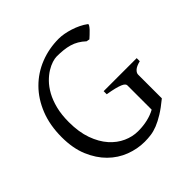

<svg xmlns="http://www.w3.org/2000/svg" viewBox="-171 -770 925 925"><g transform="rotate(-45 291.5 -307.5)"><path d="M508.8 -580.1Q512.2 -577.6 507.8 -570.6Q503.4 -563.5 495.4 -554.7Q487.3 -545.9 477.8 -537.4Q468.3 -528.8 461.9 -522.9L445.8 -525.9Q429.7 -541 412.6 -551Q395.5 -561 376.7 -566.4Q357.9 -571.8 336.9 -574Q315.9 -576.2 292 -576.2Q279.8 -576.2 261.5 -570.6Q243.2 -564.9 222.9 -552.5Q202.6 -540 182.6 -519.8Q162.6 -499.5 146.2 -470Q129.9 -440.4 119.9 -401.1Q109.9 -361.8 109.9 -311Q109.9 -243.2 127.9 -192.9Q146 -142.6 175.3 -109.6Q204.6 -76.7 241.2 -60.3Q277.8 -43.9 314.9 -43.9Q350.6 -43.9 380.6 -51Q410.6 -58.1 434.6 -71.3V-236.8Q434.6 -242.2 429.9 -247.3Q425.3 -252.4 413.8 -257.3Q402.3 -262.2 383.1 -267.1Q363.8 -272 334 -276.9V-297.9H559.1V-276.9Q531.2 -270 519.5 -259Q507.8 -248 507.8 -236.8V-75.2Q471.7 -45.4 443.1 -27.8Q414.6 -10.3 390.6 -0.7Q366.7 8.8 345.2 11.7Q323.7 14.6 301.8 14.6Q252.4 14.6 204.6 -3.7Q156.7 -22 118.9 -59.3Q81.1 -96.7 57.6 -152.6Q34.2 -208.5 34.2 -284.2Q34.2 -365.2 59.8 -429.4Q85.4 -493.7 129.9 -538.3Q174.3 -583 233.6 -606.4Q293 -629.9 359.9 -629.9Q376 -629.9 395.3 -626.5Q414.6 -623 434.6 -616.7Q454.6 -610.4 473.9 -601.1Q493.2 -591.8 508.8 -580.1Z"/></g></svg>

Font: Gentium Kaktovik
Style: Regular
Weight: 400
Designer: J. Victor Gaultney and Annie Olsen
Foundry: SIL International
Version: Version 1.102; 2013; Maintenance release